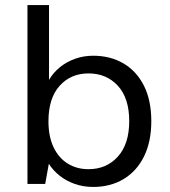

<svg xmlns="http://www.w3.org/2000/svg" viewBox="-20 -728 672 760"><path d="M348.9 12Q309.8 12 275.9 0.1Q242 -11.9 216.2 -32.5Q190.3 -53.1 173.3 -79.6L158.9 0H88.7V-708H174V-412Q191.7 -441.5 217.9 -462.6Q244.2 -483.7 277.7 -495.5Q311.2 -507.4 348.9 -507.4Q417 -507.4 469 -476.8Q521 -446.1 550 -388.3Q578.9 -330.4 578.9 -248.7Q578.9 -167 550 -108.6Q521 -50.1 469 -19.1Q417 12 348.9 12ZM330.3 -58.3Q401.5 -58.3 446.5 -108.1Q491.5 -157.8 491.5 -248.7Q491.5 -339.5 446.5 -388.5Q401.5 -437.4 330.3 -437.4Q259.9 -437.4 215.8 -388.1Q171.8 -338.8 171.8 -247.8Q171.8 -187.8 192 -145.2Q212.2 -102.7 248.1 -80.5Q283.9 -58.3 330.3 -58.3Z"/></svg>

Font: Atkinson Hyperlegible Mono ExtraLight
Style: Regular
Weight: 200
Monospace: yes
Designer: Elliott Scott, Megan Eiswerth, Linus Boman, Theodore Petrosky, Letters from Sweden
Foundry: Applied Design Works, Letters from Sweden
Version: Version 2.001